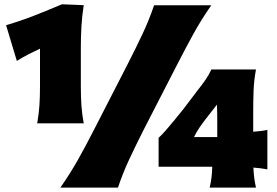

<svg xmlns="http://www.w3.org/2000/svg" viewBox="-20 -859 1267 879"><path d="M150.4 -294.4Q157.7 -336.4 160.4 -375.2Q163.1 -414.1 163.1 -463.9V-636.2Q137.7 -624.5 111.1 -610.8Q84.5 -597.2 57.1 -580.1L7.8 -743.7Q76.2 -763.7 138.7 -788.3Q201.2 -813 263.7 -839.4L363.3 -835.4Q355.5 -785.2 352.8 -737.8Q350.1 -690.4 350.1 -642.6V-463.9Q350.1 -414.1 352.8 -375.2Q355.5 -336.4 363.3 -294.4ZM256.3 0Q301.3 -64.5 336.7 -127.2Q372.1 -189.9 412.6 -269.5L561 -558.6Q603 -640.6 633.1 -704.8Q663.1 -769 685.5 -835H947.3Q901.4 -769 866 -704.8Q830.6 -640.6 788.6 -558.6L640.1 -269.5Q599.6 -189.9 570.6 -127.2Q541.5 -64.5 520 0ZM1140.1 -91.8Q1141.1 -67.9 1143.8 -46.1Q1146.5 -24.4 1151.9 0H939.9Q945.8 -25.9 948.5 -48.3Q951.2 -70.8 951.7 -95.7H706.1V-228Q720.7 -241.2 740.5 -263.9Q760.3 -286.6 781.2 -312.3Q802.2 -337.9 819.8 -359.9L885.7 -446.8Q904.3 -469.7 920.9 -493.9Q937.5 -518.1 947.8 -541H1151.9Q1142.6 -490.7 1140.9 -443.1Q1139.2 -395.5 1139.2 -348.6V-255.9Q1175.3 -258.3 1204.1 -264.2V-83.5Q1190.4 -86.4 1174.1 -88.4Q1157.7 -90.3 1140.1 -91.8ZM868.2 -231.4H974.6V-310.5Q974.6 -345.7 973.1 -379.9L920.9 -313Q905.8 -293.5 891.8 -272.7Q877.9 -252 868.2 -231.4Z"/></svg>

Font: Pinar-FD Black
Style: Regular
Weight: 900
Designer: Amin Abedi
Version: Version 3.000